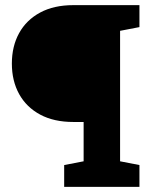

<svg xmlns="http://www.w3.org/2000/svg" viewBox="-20 -731 590 751"><path d="M231 0V-85.4L307.1 -100.1V-253.9H266.6Q190.9 -253.9 137.2 -282.7Q83.5 -311.5 54.9 -363Q26.4 -414.6 26.4 -482.4Q26.4 -549.8 54.7 -601.3Q83 -652.8 137 -681.9Q190.9 -710.9 266.6 -710.9H525.4V-625L449.7 -610.4V-100.1L525.4 -85.4V0Z"/></svg>

Font: Robotiche
Style: Bold
Weight: 700
Designer: Google
Version: Version 2.001